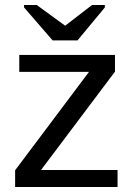

<svg xmlns="http://www.w3.org/2000/svg" viewBox="-20 -748 540 768"><path d="M450.2 -67.9V0H40.5V-66.9L335.9 -460.4H57.1V-528.3H439.9V-461.4L144 -67.9ZM399.4 -718.3 290 -586.4H190.4L76.2 -718.3V-728H127L240.2 -645.5H241.2L348.1 -728H399.4Z"/></svg>

Font: Arimo
Style: Regular
Weight: 400
Designer: Steve Matteson
Foundry: Monotype Imaging Inc.
Version: Version 1.33